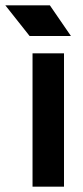

<svg xmlns="http://www.w3.org/2000/svg" viewBox="-71 -700 311 720"><path d="M51 -500V0H169V-500ZM-51 -680 40 -565H195L116 -680Z"/></svg>

Font: Fervojo
Style: Bold
Weight: 700
Designer: kohakuno
Version: ver.1.0